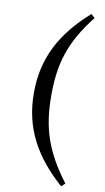

<svg xmlns="http://www.w3.org/2000/svg" viewBox="-109 -873 618 1125"><g transform="rotate(10 200.0 -310.5)"><path d="M191 -311C191 -499 228 -632 362 -803L340 -823C175 -677 88 -520 88 -311C88 -101 175 55 340 202L362 182C234 13 191 -122 191 -311Z"/></g></svg>

Font: Noto Serif CJK KR
Style: Bold
Weight: 700
Designer: Ryoko NISHIZUKA 西塚涼子 (kana & ideographs); Frank Grießhammer (Latin, Greek & Cyrillic); Wenlong ZHANG 张文龙 (bopomofo); San
Foundry: Adobe
Version: Version 2.001;hotconv 1.1.0;makeotfexe 2.6.0